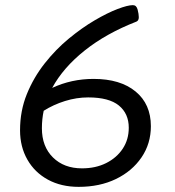

<svg xmlns="http://www.w3.org/2000/svg" viewBox="-20 -722 682 747"><path d="M286 5Q218 5 166.5 -23Q115 -51 86.5 -101Q58 -151 58 -215Q58 -291 84.5 -356Q111 -421 154 -475.5Q197 -530 248 -572Q299 -614 348.5 -643Q398 -672 437.5 -687Q477 -702 497 -702Q511 -702 515.5 -684.5Q520 -667 520 -655Q520 -642 511 -638Q393 -592 309.5 -525.5Q226 -459 183 -380Q258 -415 344 -415Q448 -415 507.5 -366Q567 -317 567 -231Q567 -163 530.5 -109.5Q494 -56 431 -25.5Q368 5 286 5ZM143 -223Q143 -152 186 -109.5Q229 -67 299 -67Q352 -67 393 -87.5Q434 -108 457.5 -143.5Q481 -179 481 -225Q481 -280 442.5 -311.5Q404 -343 323 -343Q278 -343 233 -329Q188 -315 150 -291Q143 -258 143 -223Z"/></svg>

Font: Asap Expanded Expanded Regular
Style: Italic
Weight: 400
Width: 7
Italic angle: -6°
Designer: Pablo Cosgaya
Foundry: Omnibus-Type
Version: Version 3.001; ttfautohint (v1.8.4.7-5d5b)